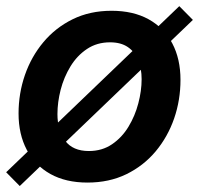

<svg xmlns="http://www.w3.org/2000/svg" viewBox="-23 -585 650 627"><path d="M262.7 11.2Q191.9 11.2 141.6 -16.8Q91.3 -44.9 64.5 -95.7Q37.6 -146.5 37.6 -214.4Q37.6 -279.8 58.3 -339.8Q79.1 -399.9 118.7 -447.3Q158.2 -494.6 214.4 -522.2Q270.5 -549.8 341.3 -549.8Q412.1 -549.8 462.4 -522Q512.7 -494.1 539.6 -443.4Q566.4 -392.6 566.4 -324.2Q566.4 -258.3 545.7 -198.2Q524.9 -138.2 485.4 -90.8Q445.8 -43.5 389.6 -16.1Q333.5 11.2 262.7 11.2ZM267.1 -91.8Q310.5 -91.8 343 -114Q375.5 -136.2 396.7 -171.4Q418 -206.5 428.7 -247.6Q439.5 -288.6 439.5 -326.2Q439.5 -361.8 428.2 -388.9Q417 -416 394.3 -431.4Q371.6 -446.8 336.4 -446.8Q293.5 -446.8 261 -425Q228.5 -403.3 207 -367.9Q185.5 -332.5 175 -291.7Q164.6 -251 164.6 -212.4Q164.6 -159.2 189.7 -125.5Q214.8 -91.8 267.1 -91.8ZM41.5 22.5 -2.9 -22.5 562.5 -564.9 606.9 -520Z"/></svg>

Font: Inter 16pt SemiBold
Style: Italic
Weight: 600
Italic angle: -9.3988°
Version: Version 4.001;git-66647c0bb